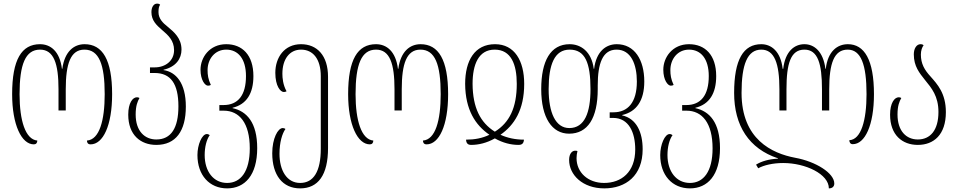

<svg xmlns="http://www.w3.org/2000/svg" viewBox="-20 -790 5289 1060"><path d="M167 7C179 7 186 -1 186 -14C120 -20 88 -125 88 -270C88 -434 120 -516 201 -516C277 -516 303 -439 303 -297V-180H343V-297C343 -439 370 -516 446 -516C527 -516 558 -434 558 -270C558 -125 529 -19 460 -14C460 -3 465 7 480 7C549 7 599 -97 599 -270C599 -460 546 -546 447 -546C389 -546 337 -507 324 -410H322C310 -507 259 -546 201 -546C99 -546 47 -461 47 -270C47 -101 99 7 167 7Z M843 10C950 10 1006 -66 1006 -202C1006 -332 951 -393 883 -403V-405C952 -421 982 -467 982 -516C982 -579 941 -613 905 -643C878 -664 855 -688 855 -723C855 -742 857 -754 864 -764C860 -768 855 -770 847 -770C828 -770 816 -750 816 -723C816 -677 844 -651 874 -625C908 -596 941 -567 941 -513C941 -454 893 -418 834 -418H808V-387H834C922 -387 965 -328 965 -203C965 -84 925 -20 843 -20C779 -20 729 -66 729 -158C729 -205 739 -230 750 -249C745 -252 741 -253 736 -253C712 -253 688 -221 688 -157C688 -45 756 10 843 10Z M1234 250C1332 250 1400 177 1400 28C1400 -114 1342 -176 1264 -193V-195C1342 -214 1379 -275 1379 -370C1379 -487 1317 -546 1229 -546C1137 -546 1087 -473 1087 -405C1087 -348 1112 -317 1128 -317C1134 -317 1139 -318 1144 -321C1129 -353 1126 -377 1126 -403C1126 -464 1166 -516 1229 -516C1294 -516 1338 -466 1338 -370C1338 -264 1294 -210 1214 -210H1191V-179H1215C1302 -179 1359 -110 1359 29C1359 157 1309 220 1234 220C1159 220 1110 157 1110 66C1110 22 1120 -19 1138 -44C1133 -47 1129 -50 1122 -50C1095 -50 1070 9 1070 66C1070 177 1136 250 1234 250Z M1637 250C1736 250 1791 177 1791 27V-366C1791 -484 1730 -546 1642 -546C1550 -546 1500 -473 1500 -388C1500 -315 1528 -282 1547 -282C1552 -282 1557 -283 1562 -286C1542 -322 1539 -360 1539 -383C1539 -464 1579 -516 1642 -516C1707 -516 1751 -466 1751 -369V31C1751 157 1711 220 1637 220C1563 220 1523 150 1523 59C1523 -4 1538 -53 1556 -78C1552 -81 1547 -83 1541 -83C1514 -83 1483 -25 1483 56C1483 177 1540 250 1637 250Z M2022 7C2034 7 2041 -1 2041 -14C1975 -20 1943 -125 1943 -270C1943 -434 1975 -516 2056 -516C2132 -516 2158 -439 2158 -297V-180H2198V-297C2198 -439 2225 -516 2301 -516C2382 -516 2413 -434 2413 -270C2413 -125 2384 -19 2315 -14C2315 -3 2320 7 2335 7C2404 7 2454 -97 2454 -270C2454 -460 2401 -546 2302 -546C2244 -546 2192 -507 2179 -410H2177C2165 -507 2114 -546 2056 -546C1954 -546 1902 -461 1902 -270C1902 -101 1954 7 2022 7Z M2581 10C2623 10 2668 -1 2712 -26C2756 -1 2801 10 2843 10C2867 10 2871 -4 2873 -19C2826 -19 2782 -28 2743 -46C2819 -99 2874 -183 2874 -327C2874 -454 2821 -546 2713 -546C2601 -546 2548 -456 2548 -327C2549 -183 2605 -99 2682 -46C2643 -27 2600 -19 2553 -19C2554 0 2562 10 2581 10ZM2712 -63C2632 -113 2590 -195 2589 -327C2589 -434 2622 -516 2711 -516C2802 -516 2833 -434 2833 -327C2833 -194 2792 -113 2712 -63Z M3316 250C3435 250 3528 180 3528 34C3528 -60 3494 -135 3415 -153V-155C3494 -173 3537 -235 3537 -340C3537 -460 3483 -546 3385 -546C3326 -546 3272 -507 3260 -410H3258C3246 -506 3186 -546 3125 -546C3019 -546 2968 -453 2968 -298C2968 -139 3028 -52 3122 -52C3224 -52 3280 -137 3280 -298V-318C3280 -440 3307 -516 3384 -516C3464 -516 3496 -434 3496 -340C3496 -224 3446 -170 3367 -170H3346V-139H3365C3452 -139 3487 -58 3487 35C3487 160 3411 220 3315 220C3226 220 3163 162 3163 83C3163 70 3165 57 3168 44C3164 42 3160 42 3155 42C3138 42 3122 59 3122 93C3122 175 3196 250 3316 250ZM3123 -83C3047 -83 3009 -168 3009 -298C3009 -433 3041 -516 3125 -516C3210 -516 3240 -444 3240 -298C3240 -169 3208 -83 3123 -83Z M3789 250C3887 250 3955 177 3955 28C3955 -114 3897 -176 3819 -193V-195C3897 -214 3934 -275 3934 -370C3934 -487 3872 -546 3784 -546C3692 -546 3642 -473 3642 -405C3642 -348 3667 -317 3683 -317C3689 -317 3694 -318 3699 -321C3684 -353 3681 -377 3681 -403C3681 -464 3721 -516 3784 -516C3849 -516 3893 -466 3893 -370C3893 -264 3849 -210 3769 -210H3746V-179H3770C3857 -179 3914 -110 3914 29C3914 157 3864 220 3789 220C3714 220 3665 157 3665 66C3665 22 3675 -19 3693 -44C3688 -47 3684 -50 3677 -50C3650 -50 3625 9 3625 66C3625 177 3691 250 3789 250Z M4661 -546C4603 -546 4550 -507 4539 -410H4537C4525 -507 4474 -546 4421 -546C4366 -546 4315 -507 4304 -410H4301C4290 -507 4238 -546 4183 -546C4084 -546 4033 -461 4033 -277C4033 -96 4115 31 4275 84V86C4227 88 4184 100 4154 119L4166 139C4197 122 4247 110 4304 110C4427 110 4556 171 4556 250C4575 250 4586 240 4586 223C4586 166 4485 102 4370 81C4242 57 4074 -21 4074 -277C4074 -434 4106 -516 4183 -516C4256 -516 4283 -439 4283 -297V-180H4322V-297C4322 -439 4345 -516 4421 -516C4495 -516 4518 -439 4518 -297V-180H4558V-297C4558 -439 4584 -516 4660 -516C4733 -516 4764 -434 4764 -270C4764 -126 4734 -19 4669 -16C4669 -5 4674 6 4688 6C4755 6 4805 -98 4805 -270C4805 -460 4752 -546 4661 -546Z M5047 10C5135 10 5202 -46 5202 -171C5202 -275 5155 -325 5117 -368C5084 -404 5064 -438 5064 -489C5064 -511 5071 -530 5079 -540C5075 -544 5070 -546 5062 -546C5040 -546 5025 -522 5025 -490C5025 -424 5056 -387 5087 -348C5123 -304 5161 -259 5161 -172C5161 -71 5116 -20 5047 -20C4984 -20 4935 -66 4935 -158C4935 -205 4945 -230 4956 -249C4951 -252 4947 -253 4942 -253C4918 -253 4894 -221 4894 -157C4894 -45 4961 10 5047 10Z"/></svg>

Font: Noto Serif Georgian ExtraCondensed ExtraLight
Style: Regular
Weight: 200
Width: 2
Designer: Monotype Design Team, Akaki Razmadze
Foundry: Google LLC
Version: Version 2.003